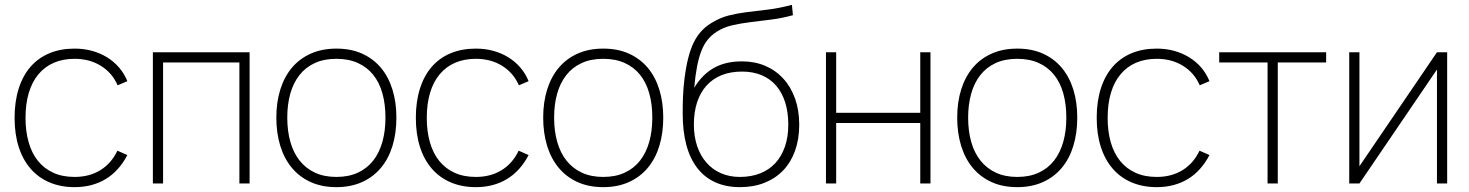

<svg xmlns="http://www.w3.org/2000/svg" viewBox="-20 -755 6044 790"><path d="M287 15Q324 15 356 6.5Q388 -2 415.2 -18.5Q442.5 -35 464.8 -59.8Q487 -84.5 504 -117L463 -135Q438.5 -83 393.2 -55Q348 -27 287 -27Q237 -27 199.2 -44.2Q161.5 -61.5 136 -93.2Q110.5 -125 97.8 -170Q85 -215 85 -270Q85 -328 98.5 -373Q112 -418 138 -449.2Q164 -480.5 201.5 -496.8Q239 -513 287 -513Q348.5 -513 395 -484.2Q441.5 -455.5 464 -404L504 -421Q491.5 -452 470.2 -476.8Q449 -501.5 420.8 -519Q392.5 -536.5 358.5 -545.8Q324.5 -555 287 -555Q229 -555 183 -535.8Q137 -516.5 105.2 -479.8Q73.5 -443 56.8 -390Q40 -337 40 -270Q40 -203.5 57 -150.5Q74 -97.5 106 -60.8Q138 -24 183.8 -4.5Q229.5 15 287 15Z M609 0V-540H1007V0H965V-498H651V0Z M1364 15Q1423.5 15 1469.5 -5.8Q1515.5 -26.5 1547 -64Q1578.5 -101.5 1594.8 -154.2Q1611 -207 1611 -271Q1611 -333.5 1595 -385.8Q1579 -438 1547.8 -475.5Q1516.5 -513 1470.5 -534Q1424.5 -555 1364 -555Q1305 -555 1259 -534.5Q1213 -514 1181.5 -476.8Q1150 -439.5 1133.5 -387.2Q1117 -335 1117 -271Q1117 -208 1133 -155.5Q1149 -103 1180.5 -65Q1212 -27 1258 -6Q1304 15 1364 15ZM1364 -27Q1314 -27 1276.2 -44.5Q1238.5 -62 1213 -94Q1187.5 -126 1174.8 -171Q1162 -216 1162 -271Q1162 -324.5 1174.2 -368.8Q1186.5 -413 1211.5 -445.2Q1236.5 -477.5 1274.5 -495.2Q1312.5 -513 1364 -513Q1414.5 -513 1452.5 -495.8Q1490.5 -478.5 1515.8 -447Q1541 -415.5 1553.5 -370.8Q1566 -326 1566 -271Q1566 -216.5 1553.5 -171.8Q1541 -127 1516 -94.8Q1491 -62.5 1453 -44.8Q1415 -27 1364 -27Z M1938 15Q1975 15 2007 6.5Q2039 -2 2066.2 -18.5Q2093.5 -35 2115.8 -59.8Q2138 -84.5 2155 -117L2114 -135Q2089.5 -83 2044.2 -55Q1999 -27 1938 -27Q1888 -27 1850.2 -44.2Q1812.5 -61.5 1787 -93.2Q1761.5 -125 1748.8 -170Q1736 -215 1736 -270Q1736 -328 1749.5 -373Q1763 -418 1789 -449.2Q1815 -480.5 1852.5 -496.8Q1890 -513 1938 -513Q1999.5 -513 2046 -484.2Q2092.5 -455.5 2115 -404L2155 -421Q2142.5 -452 2121.2 -476.8Q2100 -501.5 2071.8 -519Q2043.5 -536.5 2009.5 -545.8Q1975.5 -555 1938 -555Q1880 -555 1834 -535.8Q1788 -516.5 1756.2 -479.8Q1724.5 -443 1707.8 -390Q1691 -337 1691 -270Q1691 -203.5 1708 -150.5Q1725 -97.5 1757 -60.8Q1789 -24 1834.8 -4.5Q1880.5 15 1938 15Z M2462 15Q2521.5 15 2567.5 -5.8Q2613.5 -26.5 2645 -64Q2676.5 -101.5 2692.8 -154.2Q2709 -207 2709 -271Q2709 -333.5 2693 -385.8Q2677 -438 2645.8 -475.5Q2614.5 -513 2568.5 -534Q2522.5 -555 2462 -555Q2403 -555 2357 -534.5Q2311 -514 2279.5 -476.8Q2248 -439.5 2231.5 -387.2Q2215 -335 2215 -271Q2215 -208 2231 -155.5Q2247 -103 2278.5 -65Q2310 -27 2356 -6Q2402 15 2462 15ZM2462 -27Q2412 -27 2374.2 -44.5Q2336.5 -62 2311 -94Q2285.5 -126 2272.8 -171Q2260 -216 2260 -271Q2260 -324.5 2272.2 -368.8Q2284.5 -413 2309.5 -445.2Q2334.5 -477.5 2372.5 -495.2Q2410.5 -513 2462 -513Q2512.5 -513 2550.5 -495.8Q2588.5 -478.5 2613.8 -447Q2639 -415.5 2651.5 -370.8Q2664 -326 2664 -271Q2664 -216.5 2651.5 -171.8Q2639 -127 2614 -94.8Q2589 -62.5 2551 -44.8Q2513 -27 2462 -27Z M3024.5 15Q3081 15 3126 -3Q3171 -21 3202.8 -54.2Q3234.5 -87.5 3251.5 -135.2Q3268.5 -183 3268.5 -242Q3268.5 -301 3251.5 -349Q3234.5 -397 3203.2 -431.2Q3172 -465.5 3128.8 -484Q3085.5 -502.5 3033 -502.5Q2999.5 -502.5 2971 -496Q2942.5 -489.5 2918.2 -476Q2894 -462.5 2873.8 -442.2Q2853.5 -422 2836.5 -394Q2841 -445 2848.2 -482.2Q2855.5 -519.5 2866.2 -546.5Q2877 -573.5 2892.2 -592Q2907.5 -610.5 2927.5 -623.5Q2956.5 -642.5 2992.2 -650.8Q3028 -659 3068.5 -664Q3109 -669 3153.2 -674.5Q3197.5 -680 3242.5 -692.5L3238.5 -735Q3182.5 -720.5 3137 -715.2Q3091.5 -710 3052 -705Q3012.5 -700 2977.2 -691Q2942 -682 2906.5 -660Q2883.5 -646 2865.5 -626.5Q2847.5 -607 2834.2 -579.8Q2821 -552.5 2811.8 -516.2Q2802.5 -480 2796.5 -432Q2794 -413.5 2792.5 -394.2Q2791 -375 2790.2 -356.5Q2789.5 -338 2789.2 -320.8Q2789 -303.5 2789 -288Q2789 -214.5 2804.2 -158Q2819.5 -101.5 2849.5 -63Q2879.5 -24.5 2923.5 -4.8Q2967.5 15 3024.5 15ZM3024.5 -27Q2981.5 -27 2946.5 -42.2Q2911.5 -57.5 2886.8 -85.8Q2862 -114 2848.5 -153.8Q2835 -193.5 2835 -242Q2835 -293.5 2848.2 -334Q2861.5 -374.5 2887 -402.8Q2912.5 -431 2949.2 -445.8Q2986 -460.5 3033 -460.5Q3078.5 -460.5 3114 -445.5Q3149.5 -430.5 3173.8 -402.2Q3198 -374 3210.8 -333.5Q3223.5 -293 3223.5 -242Q3223.5 -192 3209.8 -152Q3196 -112 3170.5 -84.2Q3145 -56.5 3108 -41.8Q3071 -27 3024.5 -27Z M3378.5 0V-540H3420.5V-291H3766.5V-540H3808.5V0H3766.5V-249H3420.5V0Z M4165.5 15Q4225 15 4271 -5.8Q4317 -26.5 4348.5 -64Q4380 -101.5 4396.2 -154.2Q4412.5 -207 4412.5 -271Q4412.5 -333.5 4396.5 -385.8Q4380.5 -438 4349.2 -475.5Q4318 -513 4272 -534Q4226 -555 4165.5 -555Q4106.5 -555 4060.5 -534.5Q4014.5 -514 3983 -476.8Q3951.5 -439.5 3935 -387.2Q3918.5 -335 3918.5 -271Q3918.5 -208 3934.5 -155.5Q3950.5 -103 3982 -65Q4013.5 -27 4059.5 -6Q4105.5 15 4165.5 15ZM4165.5 -27Q4115.5 -27 4077.8 -44.5Q4040 -62 4014.5 -94Q3989 -126 3976.2 -171Q3963.5 -216 3963.5 -271Q3963.5 -324.5 3975.8 -368.8Q3988 -413 4013 -445.2Q4038 -477.5 4076 -495.2Q4114 -513 4165.5 -513Q4216 -513 4254 -495.8Q4292 -478.5 4317.2 -447Q4342.5 -415.5 4355 -370.8Q4367.5 -326 4367.5 -271Q4367.5 -216.5 4355 -171.8Q4342.5 -127 4317.5 -94.8Q4292.5 -62.5 4254.5 -44.8Q4216.5 -27 4165.5 -27Z M4739.5 15Q4776.5 15 4808.5 6.5Q4840.5 -2 4867.8 -18.5Q4895 -35 4917.2 -59.8Q4939.5 -84.5 4956.5 -117L4915.5 -135Q4891 -83 4845.8 -55Q4800.5 -27 4739.5 -27Q4689.5 -27 4651.8 -44.2Q4614 -61.5 4588.5 -93.2Q4563 -125 4550.2 -170Q4537.5 -215 4537.5 -270Q4537.5 -328 4551 -373Q4564.5 -418 4590.5 -449.2Q4616.5 -480.5 4654 -496.8Q4691.5 -513 4739.5 -513Q4801 -513 4847.5 -484.2Q4894 -455.5 4916.5 -404L4956.5 -421Q4944 -452 4922.8 -476.8Q4901.5 -501.5 4873.2 -519Q4845 -536.5 4811 -545.8Q4777 -555 4739.5 -555Q4681.5 -555 4635.5 -535.8Q4589.5 -516.5 4557.8 -479.8Q4526 -443 4509.2 -390Q4492.5 -337 4492.5 -270Q4492.5 -203.5 4509.5 -150.5Q4526.5 -97.5 4558.5 -60.8Q4590.5 -24 4636.2 -4.5Q4682 15 4739.5 15Z M5195.5 0V-498H4996.5V-540H5436.5V-498H5237.5V0Z M5934.5 -540V0H5892.5V-469L5573.5 0H5531.5V-540H5573.5V-71L5892.5 -540Z"/></svg>

Font: Vela Sans GX ExtLt
Style: Regular
Weight: 200
Designer: Principal design: Mikhail Sharanda - project Manrope.
Design modification: Ravid Balaliev
Foundry: Mikhail Sharanda
Version: Version 1.001